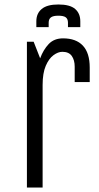

<svg xmlns="http://www.w3.org/2000/svg" viewBox="-20 -836 440 856"><path d="M100 0V-650H130L159 -576Q173 -614 197 -639.5Q221 -665 261 -665Q319 -665 349.5 -632.5Q380 -600 380 -535V-470H313V-539Q313 -568 300 -586.5Q287 -605 258 -605Q239 -605 218.5 -590Q198 -575 184 -542.5Q170 -510 170 -457V0ZM283 -735Q283 -751 273.5 -758.5Q264 -766 240 -766Q217 -766 207 -758.5Q197 -751 197 -735V-715H142V-741Q142 -776 166 -796Q190 -816 240 -816Q292 -816 315 -796Q338 -776 338 -741V-715H283Z"/></svg>

Font: Unica One
Style: Regular
Weight: 400
Designer: Eduardo Rodriguez Tunni
Foundry: Eduardo Rodriguez Tunni
Version: Version 2.000; ttfautohint (v1.8.4.7-5d5b);gftools[0.9.23]